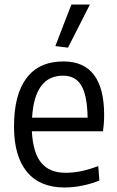

<svg xmlns="http://www.w3.org/2000/svg" viewBox="-20 -821 520 850"><path d="M225 -617 296 -801H378L281 -610ZM265 9Q156 9 99 -60.5Q42 -130 42 -261Q42 -402 97.5 -475.5Q153 -549 261 -549Q351 -549 396 -489.5Q441 -430 441 -313Q441 -288 439.5 -271.5Q438 -255 436 -240H121Q126 -145 162.5 -100.5Q199 -56 271 -56Q338 -56 415 -86L420 -22Q387 -8 346 0.5Q305 9 265 9ZM259 -486Q133 -486 122 -300H368Q366 -399 340 -442.5Q314 -486 259 -486Z"/></svg>

Font: Encode Sans Condensed
Style: Regular
Weight: 400
Designer: Pablo Impallari, Andres Torresi
Foundry: Pablo Impallari, Andres Torresi
Version: Version 1.000; ttfautohint (v1.00) -l 8 -r 50 -G 200 -x 14 -